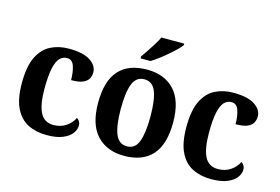

<svg xmlns="http://www.w3.org/2000/svg" viewBox="-98 -979 1756 1202"><g transform="rotate(15 779.5 -378.0)"><path d="M276 10Q207 10 154.5 -16.5Q102 -43 72.5 -103.5Q43 -164 43 -266Q43 -374 73.5 -435.5Q104 -497 156 -523Q208 -549 273 -549Q366 -549 412 -518.5Q458 -488 458 -444Q458 -422 448 -403.5Q438 -385 412 -373.5Q386 -362 336 -362Q336 -413 323.5 -451Q311 -489 277 -489Q250 -489 230.5 -469.5Q211 -450 200 -401.5Q189 -353 189 -267Q189 -165 215 -113.5Q241 -62 301 -62Q348 -62 382.5 -85.5Q417 -109 433 -143Q457 -128 457 -99Q457 -74 439 -49Q421 -24 381 -7Q341 10 276 10Z M778 10Q666 10 601 -59.5Q536 -129 536 -270Q536 -411 598 -480Q660 -549 781 -549Q893 -549 957.5 -480Q1022 -411 1022 -270Q1022 -129 960 -59.5Q898 10 778 10ZM780 -52Q833 -52 854 -107.5Q875 -163 875 -270Q875 -377 853.5 -431.5Q832 -486 779 -486Q726 -486 704.5 -431.5Q683 -377 683 -270Q683 -163 705 -107.5Q727 -52 780 -52ZM721 -619Q735 -639 752.5 -665Q770 -691 786.5 -717.5Q803 -744 813 -766H961V-756Q952 -743 932 -723.5Q912 -704 886.5 -682Q861 -660 834.5 -640Q808 -620 785 -606H721Z M1342 10Q1273 10 1220.5 -16.5Q1168 -43 1138.5 -103.5Q1109 -164 1109 -266Q1109 -374 1139.5 -435.5Q1170 -497 1222 -523Q1274 -549 1339 -549Q1432 -549 1478 -518.5Q1524 -488 1524 -444Q1524 -422 1514 -403.5Q1504 -385 1478 -373.5Q1452 -362 1402 -362Q1402 -413 1389.5 -451Q1377 -489 1343 -489Q1316 -489 1296.5 -469.5Q1277 -450 1266 -401.5Q1255 -353 1255 -267Q1255 -165 1281 -113.5Q1307 -62 1367 -62Q1414 -62 1448.5 -85.5Q1483 -109 1499 -143Q1523 -128 1523 -99Q1523 -74 1505 -49Q1487 -24 1447 -7Q1407 10 1342 10Z"/></g></svg>

Font: Noto Serif Tamil SemiCondensed
Style: Bold Italic
Weight: 700
Width: 4
Italic angle: -12°
Designer: Indian Type Foundry, Tom Grace, and the Monotype Design Team
Foundry: Monotype Imaging Inc.
Version: Version 2.003; ttfautohint (v1.8.4.7-5d5b)